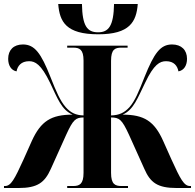

<svg xmlns="http://www.w3.org/2000/svg" viewBox="-20 -943 978 963"><path d="M473 -771C631 -771 664 -834 671 -923H552C550 -813 525 -781 472 -781C417 -781 393 -813 391 -923H272C279 -834 311 -771 473 -771ZM0 0H73C168 0 204 -27 235 -96L312 -267C347 -344 360 -353 399 -354V-76C399 -19 378 -10 347 -10H317V0H622V-10H590C558 -10 537 -18 537 -76V-354C579 -353 591 -345 627 -267L704 -96C734 -27 770 0 866 0H938V-10H933C903 -10 885 -44 840 -143L798 -237C754 -335 703 -368 595 -368C650 -392 670 -451 708 -528C752 -621 782 -636 813 -636C853 -636 870 -612 875 -585C903 -590 918 -615 918 -648C918 -692 890 -720 843 -720C784 -720 753 -676 705 -557C676 -483 657 -437 629 -405C603 -377 577 -365 537 -364V-638C537 -696 557 -704 589 -704H620V-714H317V-704H347C378 -704 399 -696 399 -639V-364C361 -365 335 -377 310 -405C282 -437 262 -483 233 -557C186 -676 154 -720 95 -720C48 -720 21 -692 21 -648C21 -615 36 -590 63 -585C68 -612 86 -636 126 -636C156 -636 186 -621 231 -528C268 -451 288 -392 344 -368C236 -368 185 -335 140 -237L98 -143C53 -44 35 -10 5 -10H0Z"/></svg>

Font: Noto Serif Display Condensed ExtraBold
Style: Regular
Weight: 800
Width: 3
Designer: Monotype Design Team
Foundry: Monotype Imaging Inc.
Version: Version 2.009